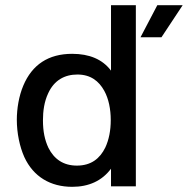

<svg xmlns="http://www.w3.org/2000/svg" viewBox="-20 -720 726 742"><path d="M409 -447C376 -491 325 -512 259 -512C167 -512 104 -470 70 -389C53 -349 45 -300 45 -257C45 -206 56 -153 74 -113C109 -37 175 2 259 2C323 2 374 -21 409 -68V0H505V-700H409ZM588 -700 523 -576H604L686 -700ZM387 -150C366 -107 332 -80 277 -80C225 -80 189 -105 167 -149C153 -179 146 -212 146 -255C146 -291 151 -327 166 -359C189 -410 230 -432 279 -432C330 -432 362 -407 383 -369C400 -338 408 -298 408 -256C408 -216 401 -180 387 -150Z"/></svg>

Font: Arthouse Owned Medium
Style: Regular
Weight: 500
Designer: Jeremy Tribby
Foundry: Tribby Type
Version: Version 1.000;PS 001.000;hotconv 1.0.88;makeotf.lib2.5.64775